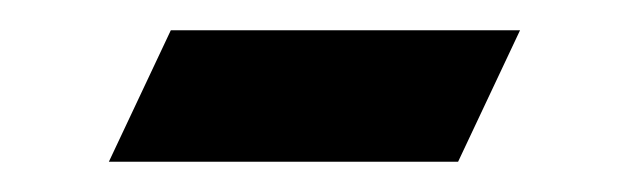

<svg xmlns="http://www.w3.org/2000/svg" viewBox="-20 -525 415 127"><path d="M52 -418H283L324 -505H93Z"/></svg>

Font: Libertinus Serif
Style: Italic
Weight: 400
Italic angle: -12°
Designer: Philipp H. Poll, Khaled Hosny
Foundry: Caleb Maclennan
Version: Version 7.050;RELEASE